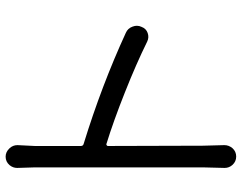

<svg xmlns="http://www.w3.org/2000/svg" viewBox="-107 -704 840 666"><g transform="rotate(-90 313.0 -371.0)"><path d="M532.2 -354.5Q547.9 -347.7 553.7 -331.1Q556.6 -323.2 556.6 -316.4Q556.6 -307.6 552.7 -299.8Q546.9 -284.2 531.7 -278.8Q516.6 -273.4 502 -280.3Q424.8 -318.4 325.2 -357.9Q225.6 -397.5 146.5 -421.9Q144.5 -422.9 142.1 -420.9Q139.6 -418.9 139.6 -417L140.6 -86.9L142.6 -12.7Q142.6 2.9 131.8 15.6Q120.1 28.3 103 28.3Q85.9 28.3 74.2 15.6Q63.5 3.9 63.5 -11.7L65.4 -86.9V-669.9L63.5 -731.4Q63.5 -746.1 73.2 -757.8Q85 -771.5 102.5 -771.5Q119.1 -771.5 131.8 -757.8Q142.6 -746.1 142.6 -730.5L139.6 -669.9V-510.7Q139.6 -502.9 146.5 -501Q349.6 -438.5 532.2 -354.5Z"/></g></svg>

Font: Gen Jyuu Gothic P Normal
Style: Regular
Weight: 300
Designer: [Source Han Sans]
Ryoko NISHIZUKA  (kana & ideographs); Paul D. Hunt (Latin, Greek & Cyrillic); Wenlong ZHANG  (bopomofo
Version: Version 1.002.20150607